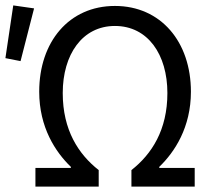

<svg xmlns="http://www.w3.org/2000/svg" viewBox="-39 -690 783 710"><path d="M92 0H326V-61C251 -120 193 -209 193 -346C193 -488 265 -594 386 -594C508 -594 580 -488 580 -346C580 -209 522 -120 447 -61V0H681V-69H550V-73C607 -128 667 -219 667 -351C667 -535 556 -668 386 -668C216 -668 106 -535 106 -351C106 -219 166 -128 223 -73V-69H92ZM37 -464 87 -659 10 -670 -19 -475Z"/></svg>

Font: DAIFUKU Sans
Style: Regular
Weight: 400
Designer: Original font ‘Source Han Sans JP’ : Paul D. Hunt
Foundry: Daifuku
Version: Version 1.000